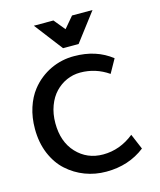

<svg xmlns="http://www.w3.org/2000/svg" viewBox="-139 -1067 979 1176"><g transform="rotate(-15 350.5 -478.5)"><path d="M326.7 -788.6 189.5 -967.8H313.5L371.6 -897L431.6 -967.8H561.5L425.3 -788.6ZM388.2 10.7Q317.4 10.7 254.4 -13.2Q191.4 -37.1 141.1 -82.5Q91.8 -126.5 61.5 -197.8Q32.2 -268.6 32.2 -355Q32.2 -427.7 52 -488.5Q71.8 -549.3 105.5 -592.3Q130.9 -625 162.4 -649.9Q193.8 -674.8 229 -691.4Q264.2 -708 302.2 -716.3Q340.3 -724.6 378.4 -724.1Q518.6 -724.1 615.7 -647.5L567.4 -561Q486.3 -617.2 388.7 -617.2Q342.8 -617.2 302.2 -599.1Q261.7 -581.1 230.5 -548.3Q199.2 -515.6 180.7 -466.1Q162.1 -416.5 162.1 -356.4Q162.1 -238.3 228.5 -167.5Q295.4 -96.2 396.5 -96.2Q503.4 -96.2 592.8 -168L634.3 -69.8Q530.8 10.7 388.2 10.7Z"/></g></svg>

Font: Ride
Style: Bold
Weight: 700
Version: Version 3.000